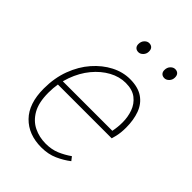

<svg xmlns="http://www.w3.org/2000/svg" viewBox="-199 -760 867 867"><g transform="rotate(45 234.0 -327.0)"><path d="M224 12Q142 12 93 -38Q44 -88 44 -184Q44 -252 65 -308Q86 -364 121.5 -404.5Q157 -445 200.5 -467.5Q244 -490 290 -490Q341 -490 372.5 -468.5Q404 -447 418 -409Q432 -371 432 -322Q432 -306 430.5 -291.5Q429 -277 426 -264.5Q423 -252 420 -242H68L74 -268H398Q401 -283 402.5 -297.5Q404 -312 404 -328Q404 -362 393 -393Q382 -424 356.5 -444Q331 -464 288 -464Q248 -464 209.5 -443Q171 -422 140 -384.5Q109 -347 90.5 -296Q72 -245 72 -186Q72 -123 93.5 -85.5Q115 -48 150 -31Q185 -14 226 -14Q264 -14 293.5 -26.5Q323 -39 350 -58L364 -40Q337 -19 302.5 -3.5Q268 12 224 12ZM230 -602Q218 -602 211 -609Q204 -616 204 -628Q204 -645 214 -655.5Q224 -666 236 -666Q248 -666 255 -659Q262 -652 262 -638Q262 -623 252 -612.5Q242 -602 230 -602ZM396 -602Q384 -602 377 -609Q370 -616 370 -628Q370 -645 380 -655.5Q390 -666 402 -666Q414 -666 421 -659Q428 -652 428 -638Q428 -623 418 -612.5Q408 -602 396 -602Z"/></g></svg>

Font: Source Sans 3
Style: Italic
Weight: 200
Italic angle: -11°
Designer: Paul D. Hunt
Foundry: Adobe
Version: Version 3.046;hotconv 1.0.118;makeotfexe 2.5.65603